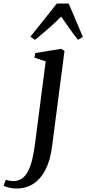

<svg xmlns="http://www.w3.org/2000/svg" viewBox="-144 -823 493 1097"><path d="M153.5 13.5Q143.5 93 116 146.5Q88.5 200 46.8 227Q5 254 -49.5 254Q-72.5 254 -92.8 249.2Q-113 244.5 -123.5 237L-110.5 204Q-103 207 -91 209.2Q-79 211.5 -68.5 211.5Q-38 211.5 -17 196Q4 180.5 18.2 151.2Q32.5 122 41.8 80.8Q51 39.5 57.5 -12L117 -472.5L52.5 -493.5L58 -520L205 -544L224.5 -532.5ZM55.5 -595 30 -613.5 181 -803H248.5L329.5 -612L301.5 -595.5Q277 -626.5 254 -659Q231 -691.5 205.5 -728Q172 -694.5 135 -662Q98 -629.5 55.5 -595Z"/></svg>

Font: Merriweather 72pt
Style: Italic
Weight: 400
Italic angle: -7.8°
Version: Version 2.101